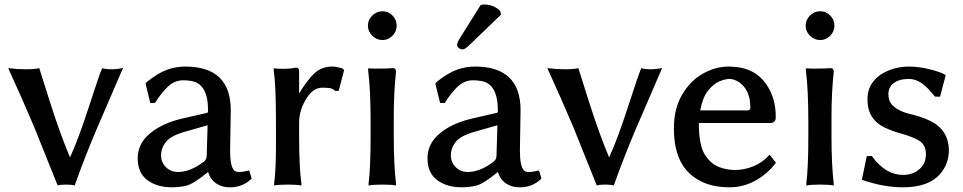

<svg xmlns="http://www.w3.org/2000/svg" viewBox="-20 -795 4185 834"><path d="M15.6 -499Q55.7 -494.1 92.8 -494.1Q129.9 -494.1 150.4 -499Q151.4 -495.1 197.3 -351.1Q243.2 -207 284.2 -111.3Q322.3 -195.3 367.7 -335.9Q413.1 -476.6 423.8 -499Q438.5 -494.1 464.8 -494.1Q491.2 -494.1 514.6 -500L403.3 -242.2Q350.6 -119.1 305.7 6.8L303.7 10.7Q292 6.8 267.6 6.8Q241.2 6.8 230.5 10.7L128.9 -242.2Q77.1 -365.2 18.6 -492.2Z M772.5 -280.3 878.9 -304.7Q883.8 -304.7 883.8 -314.5Q883.8 -431.6 810.5 -443.4Q792 -446.3 777.3 -446.3Q737.3 -446.3 708 -417.5Q678.7 -388.7 654.3 -349.6L653.3 -347.7H632.8L612.3 -431.6L617.2 -438.5Q667 -478.5 706.1 -492.2Q745.1 -505.9 784.2 -505.9Q982.4 -505.9 982.4 -316.4L979.5 -141.6Q979.5 -72.3 997.1 -54.7Q1003.9 -47.9 1019 -47.9Q1034.2 -47.9 1062.5 -54.7L1073.2 -19.5Q1034.2 19.5 976.6 18.6Q944.3 18.6 919.4 2Q894.5 -14.6 883.8 -47.9Q819.3 4.9 788.6 11.7Q757.8 18.6 726.6 18.6Q662.1 18.6 620.1 -12.7Q578.1 -43.9 578.1 -107.4Q578.1 -170.9 631.3 -215.3Q684.6 -259.8 772.5 -280.3ZM752.9 -47.9Q805.7 -47.9 864.3 -91.8Q877.9 -101.6 877.9 -119.1L881.8 -251L790 -224.6Q723.6 -207 701.7 -179.7Q679.7 -152.3 679.7 -120.6Q679.7 -88.9 701.2 -68.4Q722.7 -47.9 752.9 -47.9Z M1168.9 -489.3V-498H1172.9Q1186.5 -496.1 1213.4 -496.1Q1240.2 -496.1 1266.6 -501H1267.6Q1278.3 -501 1279.3 -486.3V-388.7Q1316.4 -450.2 1347.2 -478Q1377.9 -505.9 1424.8 -505.9Q1439.5 -505.9 1466.8 -498H1467.8L1474.6 -490.2L1451.2 -400.4H1435.5Q1424.8 -411.1 1410.6 -412.6Q1396.5 -414.1 1379.9 -414.1Q1341.8 -414.1 1313.5 -371.1Q1279.3 -318.4 1279.3 -263.7V-204.1Q1279.3 -69.3 1289.1 2V10.7Q1269.5 6.8 1229.5 6.8Q1191.4 6.8 1170.9 10.7V2Q1178.7 -58.6 1178.7 -160.2V-266.6Q1178.7 -426.8 1168.9 -489.3Z M1578.1 -683.6Q1578.1 -709 1597.2 -727.5Q1616.2 -746.1 1641.6 -746.1Q1667 -746.1 1685.1 -727.5Q1703.1 -709 1703.1 -683.6Q1703.1 -658.2 1684.6 -639.6Q1666 -621.1 1641.6 -621.1Q1616.2 -621.1 1597.2 -639.6Q1578.1 -658.2 1578.1 -683.6ZM1579.1 -489.3V-498H1583Q1590.8 -497.1 1602.5 -497.1H1627.9Q1666 -497.1 1686.5 -499Q1700.2 -499 1700.2 -483.4Q1690.4 -395.5 1690.4 -286.1V-204.1Q1690.4 -79.1 1700.2 2.9V10.7Q1680.7 6.8 1640.6 6.8Q1601.6 6.8 1581.1 10.7V2Q1589.8 -67.4 1589.8 -204.1V-266.6Q1589.8 -407.2 1579.1 -489.3Z M2031.2 -280.3 2137.7 -304.7Q2142.6 -304.7 2142.6 -314.5Q2142.6 -431.6 2069.3 -443.4Q2050.8 -446.3 2036.1 -446.3Q1996.1 -446.3 1966.8 -417.5Q1937.5 -388.7 1913.1 -349.6L1912.1 -347.7H1891.6L1871.1 -431.6L1876 -438.5Q1925.8 -478.5 1964.8 -492.2Q2003.9 -505.9 2043 -505.9Q2241.2 -505.9 2241.2 -316.4L2238.3 -141.6Q2238.3 -72.3 2255.9 -54.7Q2262.7 -47.9 2277.8 -47.9Q2293 -47.9 2321.3 -54.7L2332 -19.5Q2293 19.5 2235.4 18.6Q2203.1 18.6 2178.2 2Q2153.3 -14.6 2142.6 -47.9Q2078.1 4.9 2047.4 11.7Q2016.6 18.6 1985.4 18.6Q1920.9 18.6 1878.9 -12.7Q1836.9 -43.9 1836.9 -107.4Q1836.9 -170.9 1890.1 -215.3Q1943.4 -259.8 2031.2 -280.3ZM2011.7 -47.9Q2064.5 -47.9 2123 -91.8Q2136.7 -101.6 2136.7 -119.1L2140.6 -251L2048.8 -224.6Q1982.4 -207 1960.4 -179.7Q1938.5 -152.3 1938.5 -120.6Q1938.5 -88.9 1960 -68.4Q1981.4 -47.9 2011.7 -47.9ZM1980.5 -633.8 2067.4 -772.5Q2073.2 -775.4 2082 -775.4Q2125 -775.4 2153.3 -747.1L2156.2 -731.4L2023.4 -603.5Q2000 -580.1 1989.7 -580.6Q1979.5 -581.1 1972.7 -586.4Q1965.8 -591.8 1965.8 -601.6Q1965.8 -611.3 1980.5 -633.8Z M2357.4 -499Q2397.5 -494.1 2434.6 -494.1Q2471.7 -494.1 2492.2 -499Q2493.2 -495.1 2539.1 -351.1Q2585 -207 2626 -111.3Q2664.1 -195.3 2709.5 -335.9Q2754.9 -476.6 2765.6 -499Q2780.3 -494.1 2806.6 -494.1Q2833 -494.1 2856.4 -500L2745.1 -242.2Q2692.4 -119.1 2647.5 6.8L2645.5 10.7Q2633.8 6.8 2609.4 6.8Q2583 6.8 2572.3 10.7L2470.7 -242.2Q2418.9 -365.2 2360.4 -492.2Z M2907.2 -237.3Q2907.2 -322.3 2942.4 -382.8Q2977.5 -443.4 3032.2 -474.6Q3086.9 -505.9 3145.5 -505.9Q3253.9 -505.9 3306.6 -431.6Q3350.6 -370.1 3349.6 -285.2Q3349.6 -260.7 3325.2 -260.7H3015.6Q3015.6 -165 3041 -124.5Q3066.4 -84 3101.1 -70.3Q3135.7 -56.6 3173.8 -56.6Q3211.9 -56.6 3251.5 -72.3Q3291 -87.9 3320.3 -120.1L3323.2 -123L3350.6 -87.9L3348.6 -85.9Q3314.5 -40 3261.7 -10.7Q3209 18.6 3148.4 18.6Q3026.4 18.6 2960 -57.6Q2907.2 -120.1 2907.2 -237.3ZM3021.5 -315.4H3227.5Q3239.3 -315.4 3239.3 -327.1Q3239.3 -405.3 3189.5 -438.5Q3168 -452.1 3148.9 -452.1Q3129.9 -452.1 3104.5 -441.4Q3079.1 -430.7 3055.7 -401.4Q3032.2 -372.1 3021.5 -315.4Z M3479.5 -683.6Q3479.5 -709 3498.5 -727.5Q3517.6 -746.1 3543 -746.1Q3568.4 -746.1 3586.4 -727.5Q3604.5 -709 3604.5 -683.6Q3604.5 -658.2 3585.9 -639.6Q3567.4 -621.1 3543 -621.1Q3517.6 -621.1 3498.5 -639.6Q3479.5 -658.2 3479.5 -683.6ZM3480.5 -489.3V-498H3484.4Q3492.2 -497.1 3503.9 -497.1H3529.3Q3567.4 -497.1 3587.9 -499Q3601.6 -499 3601.6 -483.4Q3591.8 -395.5 3591.8 -286.1V-204.1Q3591.8 -79.1 3601.6 2.9V10.7Q3582 6.8 3542 6.8Q3502.9 6.8 3482.4 10.7V2Q3491.2 -67.4 3491.2 -204.1V-266.6Q3491.2 -407.2 3480.5 -489.3Z M3723.6 -13.7 3745.1 -117.2H3767.6L3768.6 -115.2Q3827.1 -35.2 3902.3 -35.2Q3944.3 -35.2 3973.1 -59.6Q4002 -84 4002 -125.5Q4002 -167 3971.2 -184.6Q3940.4 -202.1 3897.5 -213.9Q3854.5 -225.6 3822.3 -241.2Q3748 -277.3 3748 -362.3Q3748 -411.1 3774.9 -442.9Q3801.8 -474.6 3842.8 -490.2Q3883.8 -505.9 3927.7 -505.9Q3971.7 -505.9 4020 -493.7Q4068.4 -481.4 4087.9 -468.8L4063.5 -375H4042L4011.7 -409.2Q3970.7 -452.1 3928.2 -452.1Q3885.7 -452.1 3862.3 -434.1Q3838.9 -416 3838.9 -386.2Q3838.9 -356.4 3855.5 -338.9Q3882.8 -311.5 3933.1 -299.8Q3983.4 -288.1 4019.5 -270.5Q4100.6 -231.4 4101.6 -142.6Q4101.6 -82 4062.5 -38.1Q4012.7 18.6 3902.3 18.6Q3819.3 18.6 3727.5 -12.7Z"/></svg>

Font: GenEi LateMin P v2
Style: Medium
Weight: 500
Designer: o_tamon (Modified)
Foundry: o_tamon / Adobe Systems Incorporated / FONT 910 / Philipp H. Poll
Version: Version 2.1;Original Version 1.004